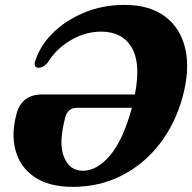

<svg xmlns="http://www.w3.org/2000/svg" viewBox="-20 -732 766 765"><path d="M46 -279Q67 -355.5 147.5 -355.5H517.5Q542 -481 504.2 -543.5Q466.5 -606 383 -606Q320 -606 261.8 -571.8Q203.5 -537.5 169 -481Q157 -469 148.2 -465.2Q139.5 -461.5 132.5 -462Q125 -462 120.5 -467.8Q116 -473.5 119.5 -486Q138 -547.5 189.2 -599Q240.5 -650.5 314.8 -681.5Q389 -712.5 476 -712.5Q576 -712.5 637.8 -666.2Q699.5 -620 718.2 -537.8Q737 -455.5 708 -347.5Q679 -240 616.5 -159Q554 -78 465.5 -32.8Q377 12.5 270 12.5Q175 12.5 117.8 -26.5Q60.5 -65.5 42.2 -131.8Q24 -198 46 -279ZM310 -51.5Q366.5 -51.5 418.5 -112.8Q470.5 -174 505.5 -302.5H286Q250.5 -302.5 240 -264Q212.5 -161 235 -106.2Q257.5 -51.5 310 -51.5Z"/></svg>

Font: Fraunces 72pt Soft
Style: Bold Italic
Weight: 700
Italic angle: -16°
Version: Version 1.000;[b76b70a41]